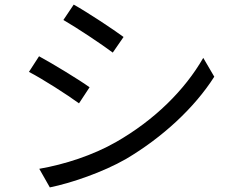

<svg xmlns="http://www.w3.org/2000/svg" viewBox="-20 -788 1040 836"><path d="M301 -768 256 -701C315 -667 423 -595 471 -559L518 -627C475 -659 360 -735 301 -768ZM151 -53 197 28C290 9 428 -38 529 -96C688 -190 827 -319 913 -454L865 -536C784 -395 652 -265 486 -170C385 -112 261 -72 151 -53ZM150 -543 106 -475C166 -444 275 -374 324 -338L370 -408C326 -440 209 -511 150 -543Z"/></svg>

Font: ChiuKong Gothic CL
Style: Regular
Weight: 400
Designer: Ryoko NISHIZUKA 西塚涼子 (kana, bopomofo & ideographs); Paul D. Hunt (Latin, Greek & Cyrillic); Sandoll Communications 산돌커뮤니
Foundry: Adobe
Version: Version 1.300